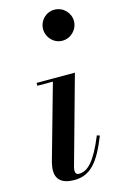

<svg xmlns="http://www.w3.org/2000/svg" viewBox="-119 -811 542 871"><g transform="rotate(-15 152.0 -375.0)"><path d="M157.5 -687.5C157.5 -648.5 189 -614.5 229.5 -614.5C270 -614.5 302.5 -648.5 302.5 -687.5C302.5 -727 270 -760 229.5 -760C189 -760 157.5 -727 157.5 -687.5ZM281.5 -155 268.5 -159.5C223 -48.5 187 -12 146 -12C133 -12 129 -20 129 -30.5C129 -35 129.5 -41 131 -46.5L246 -460H66V-446.5H139L40 -95C37.5 -84 34.5 -70 34.5 -56C34.5 -16 59.5 10 118 10C194.5 10 236 -40.5 281.5 -155Z"/></g></svg>

Font: Bodoni* 16pt Medium
Style: Italic
Weight: 500
Italic angle: -13°
Version: Version 2.3